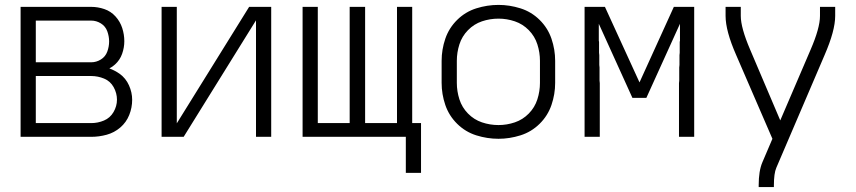

<svg xmlns="http://www.w3.org/2000/svg" viewBox="-20 -558 3490 783"><path d="M64 0V-530H352Q379 -530 405.5 -521Q432 -512 451 -491Q470 -470 478.5 -443.5Q487 -417 487 -390Q487 -364 478 -338.5Q469 -313 449 -295Q438 -285 426 -279Q448 -271 468 -257Q493 -239 506 -210Q519 -181 519 -151Q519 -119 507 -89Q495 -59 470.5 -38Q446 -17 415 -8.5Q384 0 352 0ZM126 -56H352Q379 -56 404 -66.5Q429 -77 443 -101Q457 -125 457 -151.5Q457 -178 443.5 -202.5Q430 -227 404.5 -237.5Q379 -248 352 -248H126ZM352 -304Q373 -304 391.5 -315.5Q410 -327 417.5 -347.5Q425 -368 425 -389Q425 -410 417.5 -430.5Q410 -451 391.5 -462.5Q373 -474 352 -474H126V-304Z M639 0V-530H701V-55L996 -530H1058H1086V0H1024V-475L729 0H667Z M1635 147V0H1214V-530H1276V-56H1406V-530H1469V-56H1599V-530H1661V-56H1697V147Z M2013 8Q1967 8 1922.5 -6Q1878 -20 1844.5 -53Q1811 -86 1796 -130Q1781 -174 1781 -220V-310Q1781 -356 1796 -400Q1811 -444 1844.5 -477Q1878 -510 1922.5 -524Q1967 -538 2013 -538Q2058 -538 2102.5 -524Q2147 -510 2180.5 -477Q2214 -444 2229 -400Q2244 -356 2244 -310V-220Q2244 -174 2229 -130Q2214 -86 2180.5 -53Q2147 -20 2102.5 -6Q2058 8 2013 8ZM2013 -48Q2047 -48 2079.5 -59Q2112 -70 2136.5 -95Q2161 -120 2171.5 -153Q2182 -186 2182 -220V-310Q2182 -344 2171.5 -377Q2161 -410 2136.5 -435Q2112 -460 2079.5 -471Q2047 -482 2013 -482Q1978 -482 1945.5 -471Q1913 -460 1888.5 -435Q1864 -410 1853.5 -377Q1843 -344 1843 -310V-220Q1843 -186 1853.5 -153Q1864 -120 1888.5 -95Q1913 -70 1945.5 -59Q1978 -48 2013 -48Z M2364 0V-530H2390H2447L2588 -222L2728 -530H2785H2811V0H2749V-106V-116V-121V-131V-155V-165V-185V-195V-205V-210V-219L2750 -229V-239V-244V-254V-259V-269V-274V-283L2751 -293V-308V-318V-323V-333L2752 -343V-353V-372V-387L2753 -392V-402V-417V-426V-436V-446V-461L2616 -159H2559L2422 -461V-436V-426V-417V-402V-392L2423 -387V-372V-353V-343L2424 -333V-323V-318V-308V-293L2425 -283V-274V-269V-259V-254V-244V-239V-229L2426 -219V-210V-205V-195V-185V-165V-155V-131V-121V-116V-106V0Z M3074 205V198Q3074 139 3089 104L3130 8L2982 -334Q2939 -432 2939 -493V-530H3001V-493Q3001 -445 3039 -356L3162 -67L3286 -356Q3324 -444 3324 -493V-530H3386V-493Q3386 -433 3343 -334L3146 126Q3136 149 3136 198V205Z"/></svg>

Font: Jozsika Light
Style: Regular
Weight: 300
Monospace: yes
Designer: Belleve Invis
Foundry: Belleve Invis
Version: 2.1.0